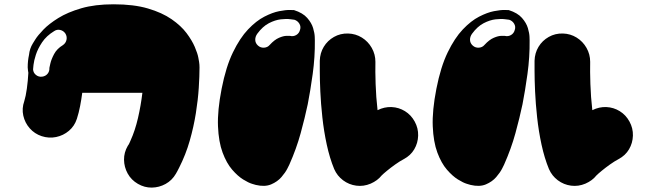

<svg xmlns="http://www.w3.org/2000/svg" viewBox="-20 -661 3040 894"><path d="M509 -641Q603 -641 669 -621.5Q735 -602 779 -571.5Q823 -541 848.5 -507Q874 -473 887 -442.5Q900 -412 903.5 -392.5Q907 -373 907 -373Q908 -366 908.5 -360Q909 -354 909 -347Q909 -307 905.5 -252Q902 -197 892 -134Q882 -71 863.5 -6Q845 59 814 120Q810 128 806.5 134.5Q803 141 799 148Q781 179 751 195.5Q721 212 687 212.5Q653 213 622 195Q591 177 574.5 147Q558 117 557.5 83Q557 49 575 18Q579 13 582 6.5Q585 0 588 -7Q609 -53 622.5 -111.5Q636 -170 643 -229Q643 -229 622 -229Q601 -229 570 -229Q539 -229 509 -229Q475 -229 441.5 -229Q408 -229 385.5 -229Q363 -229 363 -229Q359 -198 353 -167Q347 -136 338 -108Q327 -74 301 -52Q275 -30 241.5 -23Q208 -16 174 -27Q141 -38 118.5 -63.5Q96 -89 88.5 -122.5Q81 -156 93 -190Q100 -212 105 -248Q110 -284 112 -322Q112 -322 110.5 -331Q109 -340 109 -347Q109 -378 115 -405Q118 -435 133 -459Q133 -459 144.5 -477.5Q156 -496 182 -523Q208 -550 251.5 -577Q295 -604 358.5 -622.5Q422 -641 509 -641ZM273 -451Q286 -460 289.5 -475Q293 -490 285 -504Q276 -518 260.5 -521.5Q245 -525 232 -516Q196 -494 176 -464Q156 -434 147 -406Q138 -378 136 -359Q134 -340 134 -338Q135 -322 147.5 -312Q160 -302 176 -304Q192 -306 201.5 -317.5Q211 -329 210 -345Q210 -346 214.5 -365.5Q219 -385 232 -409.5Q245 -434 273 -451Z M1738 -148Q1770 -164 1803.5 -162.5Q1837 -161 1865.5 -143.5Q1894 -126 1911 -95Q1928 -64 1927 -29.5Q1926 5 1909 34Q1892 63 1860 80Q1841 90 1820 105Q1799 120 1782 134Q1765 148 1757 156Q1738 180 1706 194Q1673 208 1639 203.5Q1605 199 1577.5 178.5Q1550 158 1536 126Q1515 75 1501.5 12.5Q1488 -50 1481 -114.5Q1474 -179 1471.5 -235Q1469 -291 1469 -329.5Q1469 -368 1469 -378Q1470 -414 1487.5 -443Q1505 -472 1535 -489Q1565 -506 1601 -505Q1636 -504 1665 -486Q1694 -468 1711 -438Q1728 -408 1728 -373Q1727 -330 1729 -269.5Q1731 -209 1738 -148ZM1349 -614Q1390 -601 1410.5 -577.5Q1431 -554 1438 -530Q1445 -506 1445.5 -489.5Q1446 -473 1446 -473Q1447 -396 1436 -316.5Q1425 -237 1413 -176Q1400 -114 1380 -41Q1360 32 1327 106Q1327 106 1318 124Q1309 142 1290.5 163.5Q1272 185 1242.5 197.5Q1213 210 1171 200Q1171 200 1154 195Q1137 190 1112 174.5Q1087 159 1061 129Q1035 99 1016.5 49.5Q998 0 995 -73Q992 -146 1012 -248Q1032 -350 1064.5 -417Q1097 -484 1135 -524Q1173 -564 1211 -583.5Q1249 -603 1280 -609Q1311 -615 1330 -614.5Q1349 -614 1349 -614ZM1377 -522Q1382 -537 1374 -550.5Q1366 -564 1351 -569Q1349 -569 1331.5 -571.5Q1314 -574 1287.5 -571Q1261 -568 1232 -553Q1203 -538 1178 -504Q1168 -490 1168.5 -475Q1169 -460 1181 -449Q1193 -438 1209.5 -439Q1226 -440 1236 -452Q1258 -476 1279 -485Q1300 -494 1314 -494Q1328 -494 1330 -494Q1346 -490 1359.5 -498Q1373 -506 1377 -522Z M2738 -148Q2770 -164 2803.5 -162.5Q2837 -161 2865.5 -143.5Q2894 -126 2911 -95Q2928 -64 2927 -29.5Q2926 5 2909 34Q2892 63 2860 80Q2841 90 2820 105Q2799 120 2782 134Q2765 148 2757 156Q2738 180 2706 194Q2673 208 2639 203.5Q2605 199 2577.5 178.5Q2550 158 2536 126Q2515 75 2501.5 12.5Q2488 -50 2481 -114.5Q2474 -179 2471.5 -235Q2469 -291 2469 -329.5Q2469 -368 2469 -378Q2470 -414 2487.5 -443Q2505 -472 2535 -489Q2565 -506 2601 -505Q2636 -504 2665 -486Q2694 -468 2711 -438Q2728 -408 2728 -373Q2727 -330 2729 -269.5Q2731 -209 2738 -148ZM2349 -614Q2390 -601 2410.5 -577.5Q2431 -554 2438 -530Q2445 -506 2445.5 -489.5Q2446 -473 2446 -473Q2447 -396 2436 -316.5Q2425 -237 2413 -176Q2400 -114 2380 -41Q2360 32 2327 106Q2327 106 2318 124Q2309 142 2290.5 163.5Q2272 185 2242.5 197.5Q2213 210 2171 200Q2171 200 2154 195Q2137 190 2112 174.5Q2087 159 2061 129Q2035 99 2016.5 49.5Q1998 0 1995 -73Q1992 -146 2012 -248Q2032 -350 2064.5 -417Q2097 -484 2135 -524Q2173 -564 2211 -583.5Q2249 -603 2280 -609Q2311 -615 2330 -614.5Q2349 -614 2349 -614ZM2377 -522Q2382 -537 2374 -550.5Q2366 -564 2351 -569Q2349 -569 2331.5 -571.5Q2314 -574 2287.5 -571Q2261 -568 2232 -553Q2203 -538 2178 -504Q2168 -490 2168.5 -475Q2169 -460 2181 -449Q2193 -438 2209.5 -439Q2226 -440 2236 -452Q2258 -476 2279 -485Q2300 -494 2314 -494Q2328 -494 2330 -494Q2346 -490 2359.5 -498Q2373 -506 2377 -522Z"/></svg>

Font: Nikukyu
Style: Regular
Weight: 400
Version: Version 1.00